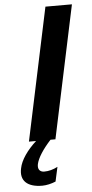

<svg xmlns="http://www.w3.org/2000/svg" viewBox="-60 -705 462 967"><g transform="rotate(-5 171.0 -221.5)"><path d="M208 -670 66 0H102C56 42 23 89 15 130C1 192 38 227 114 227C135 227 161 221 182 212L198 139C175 151 153 157 130 157C107 157 96 142 101 117C108 85 135 44 175 0H200L342 -670Z"/></g></svg>

Font: LT Wave Text Bold Italic
Style: Regular
Weight: 700
Designer: Daniel Lyons
Version: Version 2.5 (Glyphs App)